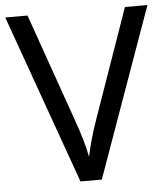

<svg xmlns="http://www.w3.org/2000/svg" viewBox="-52 -760 703 807"><g transform="rotate(-5 300.0 -357.0)"><path d="M600 -714 345 0H255L0 -714H94L255 -256Q271 -212 282 -173.5Q293 -135 300 -100Q307 -135 318 -174Q329 -213 345 -258L505 -714Z"/></g></svg>

Font: Noto Sans Mongolian
Style: Regular
Weight: 400
Designer: Monotype Design Team
Foundry: Monotype Imaging Inc.
Version: Version 3.001; ttfautohint (v1.8.4.7-5d5b)